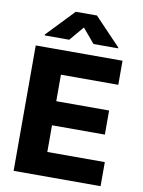

<svg xmlns="http://www.w3.org/2000/svg" viewBox="-99 -998 795 1066"><g transform="rotate(10 298.0 -465.0)"><path d="M53.7 -707H543V-571.3H219.7V-421.9H517.6V-286.1H219.7V-135.7H543.9V0H53.7ZM299.8 -851.6 231.4 -770.5H92.8V-775.4L240.2 -929.7H359.4L506.8 -775.4V-770.5H368.2Z"/></g></svg>

Font: Pretendard Std ExtraBold
Style: Regular
Weight: 800
Designer: Base glyphs from Inter by Rasmus Andersson; Hangeul glyphs from Noto Sans CJK(Source Han Sans) by Jang Soo-young and Kan
Foundry: Kil Hyung-jin
Version: Version 1.309